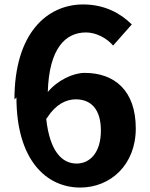

<svg xmlns="http://www.w3.org/2000/svg" viewBox="-20 -787 676 864"><path d="M54 -348C54 -66 189 57 341 57C477 57 591 -45 591 -209C591 -380 495 -459 361 -459C309 -459 239 -426 195 -373C201 -572 276 -641 367 -641C413 -641 461 -615 489 -582L573 -677C524 -726 452 -767 354 -767C193 -767 45 -639 45 -340ZM192 -257C231 -318 278 -340 321 -340C390 -340 434 -295 434 -199C434 -101 385 -51 325 -51C258 -51 204 -107 188 -252Z"/></svg>

Font: GenEiGothic-pro-Regular
Style: Bold
Weight: 700
Designer: Ryoko NISHIZUKA (kana & ideographs); Paul D. Hunt (Latin, Greek & Cyrillic); Wenlong ZHANG (bopomofo); Sandoll Communica
Foundry: Adobe Systems Incorporated; o_tamon
Version: Version 1.000.140830